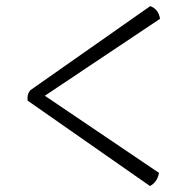

<svg xmlns="http://www.w3.org/2000/svg" viewBox="-20 -601 623 642"><path d="M72.3 -264.6Q69.8 -284.7 80.6 -298.8L482.4 -580.6Q510.3 -570.3 515.1 -538.1L129.9 -280.8L511.7 -22.9Q505.9 8.3 481.4 21Z"/></svg>

Font: Trykker
Style: Regular
Weight: 400
Designer: Magnus Gaarde
Foundry: Magnus Gaarde
Version: Version 1.001